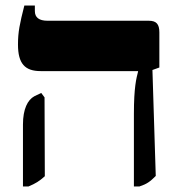

<svg xmlns="http://www.w3.org/2000/svg" viewBox="-20 -667 656 694"><path d="M464 7H484C511 -2 522 -10 543 -31L531 -414L556 -423V-550C556 -580 545 -592 518 -592H152C121 -592 106 -604 106 -627V-647H68C51 -580 45 -551 45 -506C45 -437 70 -410 127 -410H479V-408C473 -384 464 -353 464 -255ZM63 7H83C109 -4 122 -12 142 -30L141 -315L129 -331L104 -319C80 -306 63 -273 63 -217Z"/></svg>

Font: Noto Serif Hebrew Extra
Style: Regular
Weight: 800
Designer: Monotype Design Team
Foundry: Monotype Imaging Inc.
Version: Version 1.901